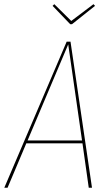

<svg xmlns="http://www.w3.org/2000/svg" viewBox="-26 -875 516 895"><path d="M309.6 -762.2H301.3L219.2 -847.7L227.1 -855.5L306.2 -777.3L409.7 -855.5L417 -847.7ZM284.7 -680.7H302.7L402.8 0H387.7L358.4 -207H96.7L9.3 0H-5.9ZM102.5 -220.2H356.4L292 -668Z"/></svg>

Font: Fira Sans Compressed Hair
Style: Italic
Weight: 100
Width: 3
Italic angle: -8°
Designer: Carrois Corporate & Edenspiekermann AG
Foundry: Carrois Corporate GbR & Edenspiekermann AG
Version: Version 4.203;PS 004.203;hotconv 1.0.88;makeotf.lib2.5.64775